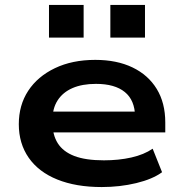

<svg xmlns="http://www.w3.org/2000/svg" viewBox="-20 -746 734 776"><path d="M391 10Q287 10 211.5 -20.5Q136 -51 96 -108.5Q56 -166 56 -244Q56 -321 94 -379Q132 -437 202 -470.5Q272 -504 365 -504Q452 -504 515.5 -473.5Q579 -443 613.5 -386.5Q648 -330 648 -251V-211H168V-295H548L526 -275Q525 -341 484.5 -374Q444 -407 368 -407Q312 -407 273 -390Q234 -373 213 -340.5Q192 -308 192 -261V-251Q192 -201 213.5 -167Q235 -133 280.5 -115.5Q326 -98 400 -98Q460 -98 511 -109.5Q562 -121 597 -145L635 -50Q597 -22 531 -6Q465 10 391 10ZM426 -594V-726H566V-594ZM178 -594V-726H318V-594Z"/></svg>

Font: Nunito Sans 10pt Expanded
Style: Bold
Weight: 700
Width: 7
Designer: Vernon Adams
Foundry: Vernon Adams
Version: Version 3.101;gftools[0.9.27]